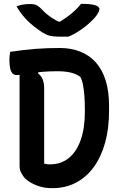

<svg xmlns="http://www.w3.org/2000/svg" viewBox="-20 -970 640 1000"><path d="M548 -393Q548 -301 527.5 -227Q507 -153 468.5 -100Q430 -47 375.5 -18.5Q321 10 253 10Q235 10 218.5 8Q202 6 186.5 1Q171 -4 157.5 -10Q144 -16 132 -24Q120 -32 110 -41Q98 -55 90 -70.5Q82 -86 82 -105Q82 -168 82 -231.5Q82 -295 82 -359Q82 -423 82 -487.5Q82 -552 82 -617H189L178 -588Q195 -575 202.5 -556Q210 -537 210 -511Q210 -463 210 -414Q210 -365 210 -315.5Q210 -266 210 -216.5Q210 -167 210 -118Q214 -117 219 -116Q224 -115 229 -114.5Q234 -114 240 -114Q298 -114 338.5 -147Q379 -180 400.5 -241.5Q422 -303 422 -388V-399Q422 -440 419.5 -471Q417 -502 412.5 -527Q408 -552 398 -570Q383 -581 365.5 -587Q348 -593 327.5 -596Q307 -599 281 -599Q238 -599 202 -596Q166 -593 138.5 -589Q111 -585 93.5 -582Q76 -579 68 -579Q54 -579 45.5 -587.5Q37 -596 33 -613.5Q29 -631 29 -657Q29 -669 30 -679.5Q31 -690 33 -700Q66 -705 99 -709Q132 -713 164.5 -715.5Q197 -718 229 -719Q261 -720 292 -720Q351 -720 398.5 -701Q446 -682 479.5 -644.5Q513 -607 530.5 -550.5Q548 -494 548 -419ZM336 -779Q327 -779 319.5 -779Q312 -779 303.5 -779Q295 -779 288 -779Q261 -779 240.5 -783.5Q220 -788 192 -807Q174 -819 157 -832.5Q140 -846 124 -861.5Q108 -877 93.5 -896Q79 -915 66 -937Q82 -943 98.5 -946Q115 -949 138 -949Q159 -949 171.5 -942.5Q184 -936 195 -924Q215 -902 240 -884Q265 -866 312 -843L255 -857Q272 -857 289 -857Q306 -857 323 -857L267 -842Q319 -872 351.5 -899Q384 -926 402 -950H408Q441 -950 460.5 -946.5Q480 -943 489 -936.5Q498 -930 498 -923Q498 -917 492 -904.5Q486 -892 472 -876Q459 -862 443.5 -848Q428 -834 410.5 -821.5Q393 -809 374.5 -798Q356 -787 336 -779Z"/></svg>

Font: Recursive Monospace Casual SemiBold
Style: Regular
Weight: 600
Version: Version 1.047